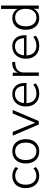

<svg xmlns="http://www.w3.org/2000/svg" viewBox="1397 -2142 753 3587"><g transform="rotate(-90 1773.5 -348.5)"><path d="M285 8Q213 8 161 -23.5Q109 -55 81 -112.5Q53 -170 53 -246Q53 -323 81 -379Q109 -435 161.5 -465Q214 -495 285 -495Q331 -495 374.5 -478Q418 -461 447 -431L422 -384Q392 -414 356.5 -427.5Q321 -441 288 -441Q207 -441 162 -390Q117 -339 117 -245Q117 -152 162 -99Q207 -46 287 -46Q320 -46 355.5 -59.5Q391 -73 422 -102L446 -56Q418 -26 374 -9Q330 8 285 8Z M740 8Q671 8 620 -23Q569 -54 541 -110.5Q513 -167 513 -244Q513 -320 541 -376.5Q569 -433 620 -464Q671 -495 740 -495Q809 -495 860 -464Q911 -433 939 -376.5Q967 -320 967 -244Q967 -167 939 -110.5Q911 -54 860 -23Q809 8 740 8ZM740 -45Q815 -45 859 -97.5Q903 -150 903 -244Q903 -338 859 -390Q815 -442 740 -442Q665 -442 621 -390Q577 -338 577 -244Q577 -150 621 -97.5Q665 -45 740 -45Z M1241 0 1033 -487H1103L1283 -44H1263L1446 -487H1512L1305 0Z M1823 8Q1748 8 1693 -22Q1638 -52 1608 -108Q1578 -164 1578 -242Q1578 -318 1607 -374.5Q1636 -431 1688.5 -463Q1741 -495 1809 -495Q1876 -495 1922 -466Q1968 -437 1992.5 -384Q2017 -331 2017 -257V-230H1623V-276H1980L1962 -262Q1962 -348 1923.5 -396.5Q1885 -445 1810 -445Q1756 -445 1718 -420Q1680 -395 1660 -351Q1640 -307 1640 -249V-243Q1640 -180 1661.5 -135.5Q1683 -91 1724 -68Q1765 -45 1822 -45Q1866 -45 1906.5 -58.5Q1947 -72 1985 -104L2009 -58Q1976 -27 1925.5 -9.5Q1875 8 1823 8Z M2150 0V-487H2210V-374H2203Q2222 -432 2265.5 -462Q2309 -492 2377 -496L2406 -499L2412 -443L2364 -438Q2292 -431 2252.5 -390.5Q2213 -350 2213 -283V0Z M2715 8Q2640 8 2585 -22Q2530 -52 2500 -108Q2470 -164 2470 -242Q2470 -318 2499 -374.5Q2528 -431 2580.5 -463Q2633 -495 2701 -495Q2768 -495 2814 -466Q2860 -437 2884.5 -384Q2909 -331 2909 -257V-230H2515V-276H2872L2854 -262Q2854 -348 2815.5 -396.5Q2777 -445 2702 -445Q2648 -445 2610 -420Q2572 -395 2552 -351Q2532 -307 2532 -249V-243Q2532 -180 2553.5 -135.5Q2575 -91 2616 -68Q2657 -45 2714 -45Q2758 -45 2798.5 -58.5Q2839 -72 2877 -104L2901 -58Q2868 -27 2817.5 -9.5Q2767 8 2715 8Z M3229 8Q3163 8 3114 -22.5Q3065 -53 3038 -110Q3011 -167 3011 -244Q3011 -321 3037.5 -377.5Q3064 -434 3113.5 -464.5Q3163 -495 3229 -495Q3296 -495 3344 -461.5Q3392 -428 3409 -370H3400V-705H3463V0H3402V-119H3410Q3393 -60 3344.5 -26Q3296 8 3229 8ZM3238 -45Q3314 -45 3358 -97.5Q3402 -150 3402 -243Q3402 -338 3358 -390Q3314 -442 3238 -442Q3163 -442 3119 -390Q3075 -338 3075 -243Q3075 -150 3119 -97.5Q3163 -45 3238 -45Z"/></g></svg>

Font: Nunito Sans 11pt Light
Style: Regular
Weight: 300
Version: Version 3.101;gftools[0.9.27]